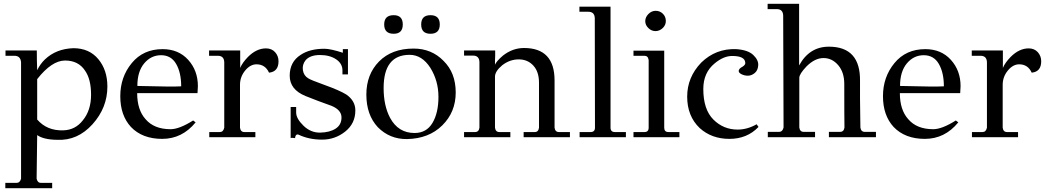

<svg xmlns="http://www.w3.org/2000/svg" viewBox="-20 -723 5522 1012"><path d="M546 -267Q546 -155 467.5 -68Q389 19 282 14Q209 13 176 -11L173 219Q178 241 196 241H255V269H8V241H67Q85 241 91 219V-395Q88 -429 56 -429H9V-457H174Q174 -402 176 -353Q192 -386 217 -410Q276 -466 367 -469Q450 -469 498 -411.5Q546 -354 546 -267ZM416 -88Q460 -141 460 -223.5Q460 -306 428 -351Q393 -404 323 -404Q253 -404 176 -306V-93Q228 -33 314 -36Q377 -38 416 -88Z M1021 -232H703Q703 -144 747 -95Q792 -42 879 -42Q925 -42 998 -88L1011 -78Q940 9 835 9Q730 9 670 -54Q614 -115 614 -216Q614 -317 674.5 -390.5Q735 -464 837 -464Q921 -464 972 -407.5Q1023 -351 1023 -269Q1023 -258 1021 -232ZM935 -268Q935 -340 908.5 -386Q882 -432 829 -432Q776 -432 740 -389Q704 -346 704 -270Q891 -265 935 -268Z M1162 -50V-395Q1161 -429 1128 -429H1082V-457H1246V-365Q1257 -392 1287 -423Q1332 -468 1382 -468Q1412 -468 1430 -448Q1448 -428 1448 -400Q1448 -345 1398 -340Q1378 -384 1332 -384Q1299 -384 1272 -351Q1245 -318 1245 -276V-50Q1248 -27 1268 -27H1326V0H1083V-27H1139Q1157 -27 1162 -50Z M1853 -141Q1853 -72 1799.5 -29.5Q1746 13 1677.5 13Q1609 13 1554 -13Q1538 -19 1535 5Q1518 2 1512 5V-159H1541V-130Q1541 -98 1579.5 -60.5Q1618 -23 1668 -24Q1718 -25 1749 -45Q1780 -65 1780 -104Q1780 -143 1728 -165Q1657 -190 1590 -217Q1507 -251 1507 -324Q1507 -397 1565 -434Q1613 -466 1690 -466Q1722 -466 1787 -445V-464H1814V-331H1785V-352Q1785 -388 1751.5 -410.5Q1718 -433 1666.5 -433Q1615 -433 1591 -406Q1572 -382 1576.5 -353Q1581 -324 1605 -310Q1616 -302 1692.5 -274.5Q1769 -247 1805 -225Q1853 -192 1853 -141Z M2249 -643Q2298 -643 2298 -594Q2298 -545 2249 -545Q2200 -545 2200 -594Q2200 -643 2249 -643ZM2055 -545Q2005 -545 2005 -594Q2005 -643 2055 -643Q2103 -643 2103 -594Q2103 -545 2055 -545ZM2318 -402Q2382 -339 2382 -235.5Q2382 -132 2311 -62Q2240 8 2125 10Q2034 11 1971 -53Q1911 -118 1911 -224.5Q1911 -331 1978 -399Q2045 -467 2160 -467Q2255 -467 2318 -402ZM2165 -22Q2228 -22 2259.5 -75Q2291 -128 2291 -212.5Q2291 -297 2248 -366Q2204 -434 2139 -434Q2002 -434 2002 -259Q2002 -166 2036 -102Q2079 -22 2165 -22Z M2984 -27V0H2740V-27H2799Q2818 -27 2821 -50V-287Q2821 -345 2791 -377.5Q2761 -410 2714 -410Q2667 -410 2627 -379Q2589 -347 2589 -319V-50Q2592 -27 2612 -27H2670V0H2426V-27H2484Q2504 -27 2507 -50V-396Q2506 -430 2473 -430H2426V-457H2590V-430Q2589 -418 2589 -402V-382Q2597 -401 2631 -430Q2682 -470 2742 -470Q2903 -470 2903 -299V-50Q2906 -27 2926 -27Z M3279 -27V0H3035V-27H3093Q3116 -27 3116 -50L3115 -627Q3114 -661 3081 -661H3034V-688H3198V-50Q3198 -27 3221 -27Z M3436 -666Q3458 -666 3473.5 -651Q3489 -636 3489.5 -613.5Q3490 -591 3473 -575Q3456 -559 3435 -559Q3414 -559 3397.5 -575Q3381 -591 3381 -611.5Q3381 -632 3397.5 -649Q3414 -666 3436 -666ZM3481 -456V-50Q3481 -27 3503 -27H3561V0H3319V-27H3377Q3399 -27 3399 -50V-406Q3396 -429 3377 -429H3319V-456Z M3687 -254Q3687 -146 3740 -93Q3793 -40 3868 -40Q3919 -40 3968 -68L3978 -54Q3918 9 3824.5 9Q3731 9 3668 -48Q3602 -111 3602 -213.5Q3602 -316 3676 -393Q3753 -468 3860 -464Q3922 -460 3950 -433.5Q3978 -407 3976.5 -379.5Q3975 -352 3958 -338Q3941 -324 3922 -324Q3903 -324 3887 -332.5Q3871 -341 3874 -352Q3877 -363 3893 -371Q3911 -382 3908 -394Q3905 -428 3839 -428Q3794 -428 3747 -389Q3687 -340 3687 -254Z M4597 -28V0H4349V-28H4408Q4428 -28 4431 -51Q4430 -93 4430 -281Q4430 -342 4398 -379.5Q4366 -417 4320.5 -417Q4275 -417 4231 -373Q4193 -333 4193 -313V-51Q4196 -28 4216 -28H4276V0H4027V-28H4086Q4105 -28 4110 -51L4108 -641Q4107 -675 4074 -675H4026V-703H4192V-378Q4246 -477 4349 -477Q4516 -477 4513 -295Q4512 -233 4515 -51Q4518 -28 4538 -28Z M5041 -232H4723Q4723 -144 4767 -95Q4812 -42 4899 -42Q4945 -42 5018 -88L5031 -78Q4960 9 4855 9Q4750 9 4690 -54Q4634 -115 4634 -216Q4634 -317 4694.5 -390.5Q4755 -464 4857 -464Q4941 -464 4992 -407.5Q5043 -351 5043 -269Q5043 -258 5041 -232ZM4955 -268Q4955 -340 4928.5 -386Q4902 -432 4849 -432Q4796 -432 4760 -389Q4724 -346 4724 -270Q4911 -265 4955 -268Z M5182 -50V-395Q5181 -429 5148 -429H5102V-457H5266V-365Q5277 -392 5307 -423Q5352 -468 5402 -468Q5432 -468 5450 -448Q5468 -428 5468 -400Q5468 -345 5418 -340Q5398 -384 5352 -384Q5319 -384 5292 -351Q5265 -318 5265 -276V-50Q5268 -27 5288 -27H5346V0H5103V-27H5159Q5177 -27 5182 -50Z"/></svg>

Font: GFS Didot
Style: Regular
Weight: 400
Designer: Takis Katsoulidis and George D. Matthiopoulos
Foundry: Takis Katsoulidis and George D. Matthiopoulos
Version: Version 1.0